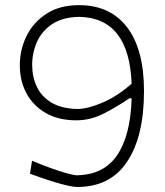

<svg xmlns="http://www.w3.org/2000/svg" viewBox="-20 -717 642 746"><path d="M280 9.5Q266 9.5 242.2 4Q218.5 -1.5 191.2 -9.8Q164 -18 138.8 -26.8Q113.5 -35.5 96.5 -42L104.5 -92.5Q141 -77 177 -64Q213 -51 240.5 -43.5Q268 -36 278.5 -36Q383 -37.5 435 -113.8Q487 -190 491.5 -334.5L483.5 -335.5Q439 -305 386 -277.2Q333 -249.5 276.5 -249.5Q208 -249.5 159 -277.2Q110 -305 83.5 -353.2Q57 -401.5 57 -464Q57 -524 83.2 -577.2Q109.5 -630.5 160.8 -663.8Q212 -697 287.5 -697Q408 -697 473.8 -611Q539.5 -525 539.5 -363.5Q539.5 -187 474 -88.8Q408.5 9.5 280 9.5ZM105 -465Q105 -418 123.5 -379.2Q142 -340.5 181.5 -317.5Q221 -294.5 283 -293.5Q323 -294.5 380.2 -319.2Q437.5 -344 491.5 -392Q481.5 -647.5 288.5 -651.5Q224 -650.5 183.5 -623.8Q143 -597 124 -554.8Q105 -512.5 105 -465Z"/></svg>

Font: Commissioner Loud ExtraLight
Style: Regular
Weight: 200
Designer: Kostas Bartsokas
Foundry: Kostas Bartsokas
Version: Version 1.000; ttfautohint (v1.8.3)